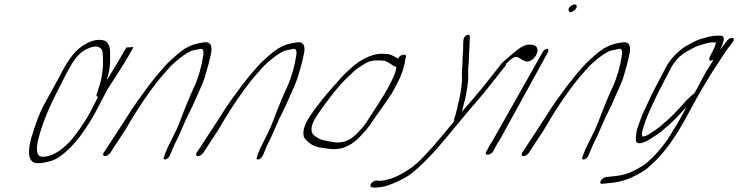

<svg xmlns="http://www.w3.org/2000/svg" viewBox="-20 -694 3311 861"><path d="M546.3 -481C526.1 -446 502.9 -405 474.7 -360C468.3 -349 461.9 -340 458.9 -334C460.4 -339 462.3 -349 466.2 -363C474.9 -397 474.2 -426 473.5 -455C475.2 -495 459.1 -515 430.9 -515C408.5 -517 381.3 -509 351.1 -489C307.2 -459 281.5 -418 245.1 -348C231.3 -321 205.9 -277 173.4 -217C158.1 -188 139.5 -140 119.5 -73C104.9 -19 107.1 15 125.3 31C138.3 41 166.8 40 211.2 27C227.7 22 246.1 11 268.8 -8C291.4 -27 315.7 -52 340.7 -85C371.2 -128 393.8 -163 407.3 -189L461.7 -293C518.6 -380 557.1 -442 575.4 -477L578.3 -483ZM420 -260 383.3 -189C362.7 -149 315.5 -84 303.2 -71C272.6 -34 223.1 9 170.1 9C132.1 9 138.6 -55 189.2 -182C208.8 -230 237.9 -287 271.9 -353C300.8 -408 321.7 -445 354.8 -466C369.6 -475 374.7 -476 388.3 -482C411.9 -489 427.1 -485 436.8 -471C442.8 -462 442.8 -401 440.9 -386C438.6 -368 436.3 -342 427.7 -316C421.8 -299 419.1 -288 417.1 -281L413.2 -271C411.2 -264 412.8 -260 420 -260Z M474.8 -9 544.1 -115C580.9 -179 619 -239 659.8 -294C697.1 -344 706.3 -353 735.3 -386C757.5 -412 806.1 -452 835.9 -465C848.4 -470 864.9 -471 879.8 -475C890.8 -475 894.4 -466 892 -449C884.4 -397 871.3 -350 851.1 -305C843.2 -287 833.4 -267 825 -246C805.2 -196 808 -207 788.3 -153C779.2 -128 764.2 -96 744.1 -57C731 -32 721.9 -11 716 8C705.8 28 732.5 25 742.4 2C750.3 -16 759.4 -41 771.6 -64C779.1 -79 784.3 -90 787.4 -98C796.1 -120 804.4 -135 814.7 -160C828 -189 841.3 -212 852.6 -239C867.8 -276 891 -321 900.7 -355C911 -390 920.7 -424 927.9 -463C931.2 -494 920.1 -508 895.1 -504C865.1 -500 842.7 -495 810.8 -477C793.6 -465 782.5 -457 776.1 -451C770.1 -446 765 -441 759 -436C745.1 -423 734.7 -415 720 -398C686.2 -361 651.7 -318 617.2 -269C591.8 -237 560 -186 514.1 -115L444.8 -9C439.9 -1 442.5 6 450.5 6C458.5 6 469.9 -1 474.8 -9Z M891.8 -9 961.1 -115C997.9 -179 1036 -239 1076.8 -294C1114.1 -344 1123.3 -353 1152.3 -386C1174.5 -412 1223.1 -452 1252.9 -465C1265.4 -470 1281.9 -471 1296.8 -475C1307.8 -475 1311.4 -466 1309 -449C1301.4 -397 1288.3 -350 1268.1 -305C1260.2 -287 1250.4 -267 1242 -246C1222.2 -196 1225 -207 1205.3 -153C1196.2 -128 1181.2 -96 1161.1 -57C1148 -32 1138.9 -11 1133 8C1122.8 28 1149.5 25 1159.4 2C1167.3 -16 1176.4 -41 1188.6 -64C1196.1 -79 1201.3 -90 1204.4 -98C1213.1 -120 1221.4 -135 1231.7 -160C1245 -189 1258.3 -212 1269.6 -239C1284.8 -276 1308 -321 1317.7 -355C1328 -390 1337.7 -424 1344.9 -463C1348.2 -494 1337.1 -508 1312.1 -504C1282.1 -500 1259.7 -495 1227.8 -477C1210.6 -465 1199.5 -457 1193.1 -451C1187.1 -446 1182 -441 1176 -436C1162.1 -423 1151.7 -415 1137 -398C1103.2 -361 1068.7 -318 1034.2 -269C1008.8 -237 977 -186 931.1 -115L861.8 -9C856.9 -1 859.5 6 867.5 6C875.5 6 886.9 -1 891.8 -9Z M1757.4 -394C1756.4 -392 1756.5 -386 1754 -375C1751.6 -364 1741.3 -341 1722.6 -305C1703.8 -269 1668.3 -215 1621.5 -143C1612.8 -129 1597.3 -112 1575.1 -90C1544 -60 1508.5 -49 1468.1 -58C1429.4 -65 1414.4 -65 1384.7 -90C1370.6 -108 1375.4 -136 1399.6 -173C1440.1 -235 1501.3 -313 1537.5 -346C1546.3 -354 1555.4 -363 1565.8 -373C1585.7 -391 1599.6 -398 1622.7 -412C1635.5 -420 1651.1 -423 1672.7 -423C1700.7 -423 1708.7 -423 1728.8 -409C1742.4 -400 1750.9 -395 1757.4 -394ZM1764.6 -431C1761.6 -433 1757.6 -435 1753.1 -438C1735.5 -447 1731.5 -453 1690.5 -453C1646.9 -453 1591.5 -424 1555.7 -390L1525.4 -362C1516.3 -353 1504 -340 1491.7 -325C1447.8 -277 1404.2 -225 1368.6 -171C1345.4 -136 1337.1 -107 1341.7 -84C1343.3 -75 1353.4 -63 1374 -48C1382.1 -42 1396.1 -36 1417.1 -32L1446.2 -28C1499.5 -18 1545.4 -33 1588.3 -75C1613.8 -101 1631.7 -122 1641.6 -137C1670.1 -181 1696.8 -214 1736.8 -275C1766.4 -325 1784.6 -366 1791.4 -398C1793.3 -406 1797.2 -414 1796.2 -420L1800.1 -440C1802.5 -449 1796.5 -451 1782.5 -447C1775.5 -445 1770.1 -440 1764.6 -431Z M2050.6 -192C2051.8 -195 2053.8 -202 2055.7 -211C2059.2 -228 2064.4 -241 2067.5 -257L2071.7 -280C2073.3 -288 2074.8 -296 2076 -305C2075.5 -312 2077.9 -320 2079 -327C2081.3 -353 2077.9 -377 2080.6 -400C2083.3 -419 2082 -436 2083.5 -456C2085.4 -475 2085.3 -489 2086 -505C2085.9 -513 2089.4 -536 2083 -538C2074.6 -541 2059 -528 2058.7 -517L2057.6 -508C2056.1 -488 2058.2 -475 2055.5 -452C2053.2 -428 2055 -406 2051.9 -384C2049.6 -366 2054.2 -335 2049.9 -314C2046.6 -271 2036.8 -240 2026.6 -194C2022 -172 2017.2 -170 2014.9 -148C2002.2 -134 1986.7 -113 1972 -96C1952.2 -74 1930.7 -46 1911.6 -26C1860.4 31 1838.5 52 1788.7 81C1775.1 89 1765.2 94 1749.8 101C1715.3 114 1689.9 119 1673.4 116C1657.8 113 1640.9 127 1641 139C1641.1 153 1685.6 146 1703.6 142C1724 137 1758.4 124 1798 102C1825.9 86 1863.3 54 1908.6 6C1945.2 -32 1959.5 -52 1991.7 -89C2010.7 -111 2084.2 -202 2121.1 -243C2159.7 -286 2219.2 -366 2257.7 -413L2248.2 -401C2249.8 -403 2248.2 -407 2250.5 -409C2268.4 -428 2285.3 -439 2293.3 -439C2299.3 -439 2308.3 -435 2316.4 -429C2325.9 -422 2336 -418 2343 -418C2360 -418 2377.9 -432 2386.7 -452C2397.5 -478 2385.4 -494 2356.4 -494C2328.4 -494 2313 -483 2248 -427C2241.7 -421 2234.9 -416 2230.1 -410L2233.7 -415C2207.1 -382 2142.4 -297 2105.1 -255Z M2413.2 -460 2192.9 -70C2187.5 -61 2182.1 -52 2176.6 -43L2159.9 -13C2150.5 6 2183.5 2 2192.8 -17L2197.7 -27C2202.7 -37 2210.6 -51 2222.9 -70L2437.2 -460C2441.2 -468 2439.2 -475 2432.8 -475C2426.4 -475 2417.2 -468 2413.2 -460ZM2544.4 -670C2532.9 -663 2527.5 -656 2530.1 -649C2530.6 -638 2537.7 -636 2550.6 -644C2576 -659 2568.3 -684 2544.4 -670Z M2351.8 -9 2421.1 -115C2457.9 -179 2496 -239 2536.8 -294C2574.1 -344 2583.3 -353 2612.3 -386C2634.5 -412 2683.1 -452 2712.9 -465C2725.4 -470 2741.9 -471 2756.8 -475C2767.8 -475 2771.4 -466 2769 -449C2761.4 -397 2748.3 -350 2728.1 -305C2720.2 -287 2710.4 -267 2702 -246C2682.2 -196 2685 -207 2665.3 -153C2656.2 -128 2641.2 -96 2621.1 -57C2608 -32 2598.9 -11 2593 8C2582.8 28 2609.5 25 2619.4 2C2627.3 -16 2636.4 -41 2648.6 -64C2656.1 -79 2661.3 -90 2664.4 -98C2673.1 -120 2681.4 -135 2691.7 -160C2705 -189 2718.3 -212 2729.6 -239C2744.8 -276 2768 -321 2777.7 -355C2788 -390 2797.7 -424 2804.9 -463C2808.2 -494 2797.1 -508 2772.1 -504C2742.1 -500 2719.7 -495 2687.8 -477C2670.6 -465 2659.5 -457 2653.1 -451C2647.1 -446 2642 -441 2636 -436C2622.1 -423 2611.7 -415 2597 -398C2563.2 -361 2528.7 -318 2494.2 -269C2468.8 -237 2437 -186 2391.1 -115L2321.8 -9C2316.9 -1 2319.5 6 2327.5 6C2335.5 6 2346.9 -1 2351.8 -9Z M3238.9 -510 3230 -498C3221.1 -486 3215.2 -480 3208.2 -470C3230.4 -513 3231.7 -534 3210.7 -534H3197.7C3169.7 -534 3146.8 -526 3125.3 -520C3104.9 -515 3071.8 -496 3053.5 -486C3040.3 -479 3005.7 -448 2994.6 -434C2986.3 -423 2975.5 -410 2968.4 -396L2907.9 -281C2902.4 -271 2898.4 -261 2894.1 -252L2868.4 -197C2854.2 -167 2855.8 -165 2842.8 -132C2835.7 -114 2831.4 -93 2831.2 -70C2829.8 -38 2869.7 -52 2903.9 -76C2910.7 -81 2919.9 -86 2928.6 -92C2951.8 -108 2953.3 -112 2979.6 -134C2993.9 -146 3009.4 -161 3026.5 -180C3043.6 -199 3054.3 -210 3058.7 -215L3052 -202C3031.4 -162 3004.5 -118 2982.3 -82C2970.4 -62 2961.3 -53 2947.4 -34C2935.9 -19 2920.8 -3 2909.7 9L2877 39C2871.9 44 2857.1 53 2834.8 65C2791.2 90 2759.3 94 2707.8 99L2697.3 100C2675.8 103 2661.1 133 2681.5 130L2693 129C2715 127 2740 125 2763 119C2795.9 109 2797.1 110 2834.1 91C2871.2 72 2880 64 2904.2 41C2943.2 7 2981.7 -42 3023 -108C3040.8 -137 3055.4 -164 3067.3 -186C3079.2 -208 3087.9 -224 3093.8 -235L3130.2 -299L3172 -368L3232.8 -461C3240.2 -472 3249.1 -484 3259 -496L3266.5 -507C3273.4 -517 3272.3 -523 3263.8 -524C3256.3 -525 3243.9 -518 3238.9 -510ZM3107.4 -300C3103.5 -292 3098.7 -284 3093.9 -276C3092 -275 3089.6 -273 3087.2 -271L3076 -261C3067.3 -253 3060.5 -246 3053.8 -239C3015.6 -195 2983 -163 2957.9 -142C2943.6 -130 2940.4 -126 2924.1 -115C2911 -106 2877.5 -80 2862.3 -82C2859.9 -82 2859.1 -86 2859 -94C2859 -102 2861.7 -113 2866 -126C2880.6 -171 2889.3 -189 2907 -228L2932.7 -281L2992.4 -396C2995.6 -402 3002.7 -412 3015 -427C3027.3 -442 3047.7 -457 3079.2 -474C3095.5 -483 3109.1 -489 3118.7 -491C3137.4 -496 3154 -504 3178 -504H3190C3190.5 -495 3184.6 -481 3173.8 -461C3160.5 -438 3149.9 -412 3179.6 -426L3143.8 -368Z"/></svg>

Font: MewTooHand
Style: UltimateCondIta
Weight: 400
Designer: Mew Too, Robert Jablonski
Version: Version 0.77